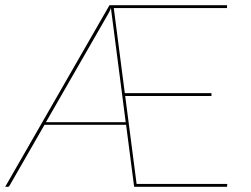

<svg xmlns="http://www.w3.org/2000/svg" viewBox="-27 -720 966 740"><path d="M395 -700H848V-689H411.5L454 -361H788V-350H455.5L499.5 -11H849L848 0H490L459 -239H144.5L9.5 -4Q7.5 0 3 0H-7ZM150 -249H457.5L400.5 -689Q398 -682 395.2 -676.2Q392.5 -670.5 388 -663Z"/></svg>

Font: Lato TR Hairline
Style: Regular
Weight: 250
Designer: Lukasz Dziedzic
Foundry: Lukasz Dziedzic
Version: Version 1.104 2013